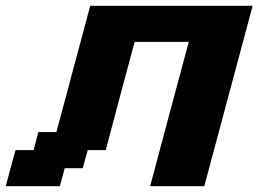

<svg xmlns="http://www.w3.org/2000/svg" viewBox="-20 -645 895 665"><path d="M500 0H687.5Q715.3 -104 771.2 -312.3Q827.1 -520.5 855 -625H292.5L175.3 -187.5H112.8L96.2 -125H33.7Q27.8 -104 16.6 -62.5Q5.4 -21 0 0H187.5L204.1 -62.5H266.6L283.7 -125H346.2Q362.8 -187.5 396 -312.5Q429.2 -437.5 446.3 -500H633.8Q611.3 -417 566.7 -250Q522 -83 500 0Z"/></svg>

Font: Faithful 32x
Style: SemiboldOblique
Weight: 400
Foundry: Faithful Resource Pack
Version: Version 1.0; January 27, 2023